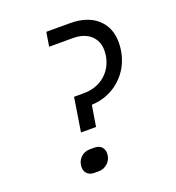

<svg xmlns="http://www.w3.org/2000/svg" viewBox="-133 -836 866 947"><g transform="rotate(-20 300.0 -362.5)"><path d="M207 -205 235 -382H285Q351 -382 396 -419Q441 -456 452 -519Q454 -537 454 -545Q454 -596 420.5 -626Q387 -656 328 -656H204L216 -730H340Q431 -730 482.5 -684Q534 -638 534 -559Q534 -540 531 -519Q517 -431 454.5 -375Q392 -319 304 -315L286 -205ZM201 5Q178 5 164.5 -8Q151 -21 151 -42Q151 -72 170.5 -92Q190 -112 219 -112H243Q267 -112 280 -99Q293 -86 293 -65Q293 -35 272.5 -15Q252 5 224 5Z"/></g></svg>

Font: JetBrains Mono Semi Light
Style: Italic
Weight: 350
Italic angle: -9°
Monospace: yes
Designer: Philipp Nurullin, Konstantin Bulenkov
Foundry: JetBrains
Version: 2.002